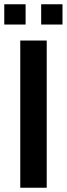

<svg xmlns="http://www.w3.org/2000/svg" viewBox="-20 -880 314 900"><path d="M173 -765H273V-860H173ZM0 -765H100V-860H0ZM75 0H199V-690H75Z"/></svg>

Font: FREAK Grotesk Next
Style: Bold
Weight: 700
Width: 3
Designer: La Scuola Open Source
Foundry: La Scuola Open Source
Version: Version 1.000;PS 1.0;hotconv 1.0.72;makeotf.lib2.5.5900